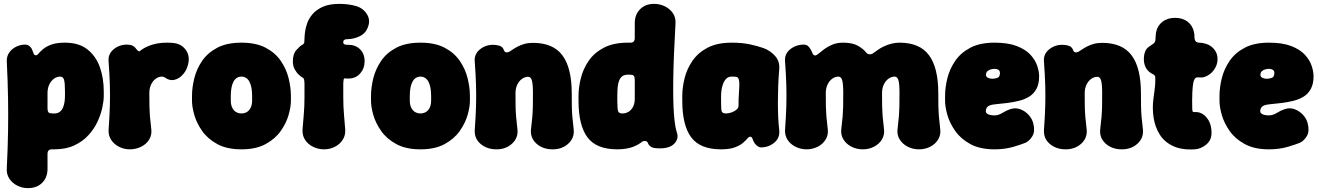

<svg xmlns="http://www.w3.org/2000/svg" viewBox="-20 -745 6803 990"><path d="M315 -525Q387 -525 431 -490Q475 -455 495 -398.5Q515 -342 515 -275V-250Q515 -225 507.5 -190Q500 -155 483 -118Q466 -81 436.5 -48.5Q407 -16 363.5 4.5Q320 25 260 25Q258 25 255.5 25Q253 25 251 25Q225 23 225 49V126Q225 170 197.5 197.5Q170 225 124 225Q95 225 69 212Q43 199 28 176Q13 153 15 123Q20 21 21.5 -66Q23 -153 21.5 -240Q20 -327 15 -429Q14 -455 28 -474.5Q42 -494 64 -504.5Q86 -515 109 -515Q123 -515 132.5 -507Q142 -499 146 -488Q150 -477 153.5 -468.5Q157 -460 165 -460Q172 -460 180 -470Q188 -480 203 -492.5Q218 -505 244.5 -515Q271 -525 315 -525ZM290 -350Q273 -350 258 -339Q243 -328 234 -309Q225 -290 225 -265V-186Q225 -161 242 -161Q247 -160 251.5 -160Q256 -160 260 -160Q278 -160 289 -169Q300 -178 305.5 -192Q311 -206 313 -221.5Q315 -237 315 -250V-275Q315 -319 310 -334.5Q305 -350 290 -350Z M649 25Q620 25 594 12Q568 -1 553 -24Q538 -47 540 -77Q545 -146 546.5 -199Q548 -252 546.5 -305.5Q545 -359 540 -427Q536 -466 565.5 -490.5Q595 -515 634 -515Q652 -515 663.5 -509.5Q675 -504 682 -493Q690 -483 694.5 -481Q699 -479 703 -483Q711 -490 723.5 -497Q736 -504 753 -510.5Q770 -517 791.5 -521Q813 -525 840 -525Q851 -525 860.5 -524.5Q870 -524 877 -523Q918 -518 940.5 -484Q963 -450 946 -400Q938 -376 919.5 -357Q901 -338 877.5 -333Q854 -328 831 -345Q828 -347 824 -348.5Q820 -350 815 -350Q798 -350 783 -339Q768 -328 759 -309Q750 -290 750 -265Q750 -223 750.5 -197Q751 -171 753 -146Q755 -121 760 -80Q764 -50 749.5 -26Q735 -2 708 11.5Q681 25 649 25Z M1480 -225Q1480 -194 1468 -152Q1456 -110 1427.5 -69.5Q1399 -29 1349.5 -2Q1300 25 1225 25Q1150 25 1100.5 -2Q1051 -29 1022.5 -69.5Q994 -110 982 -152Q970 -194 970 -225V-250Q970 -294 982 -342Q994 -390 1022.5 -431.5Q1051 -473 1100.5 -499Q1150 -525 1225 -525Q1300 -525 1349.5 -499Q1399 -473 1427.5 -431.5Q1456 -390 1468 -342Q1480 -294 1480 -250ZM1280 -250Q1280 -274 1276.5 -292.5Q1273 -311 1266 -324Q1259 -337 1248.5 -343.5Q1238 -350 1225 -350Q1212 -350 1201.5 -343.5Q1191 -337 1184 -324Q1177 -311 1173.5 -292.5Q1170 -274 1170 -250V-225Q1170 -210 1174 -198Q1178 -186 1185 -177.5Q1192 -169 1202.5 -164.5Q1213 -160 1225 -160Q1237 -160 1247.5 -164.5Q1258 -169 1265 -177.5Q1272 -186 1276 -198Q1280 -210 1280 -225Z M1651 25Q1621 25 1594.5 12Q1568 -1 1553 -24Q1538 -47 1540 -78Q1544 -124 1546 -150Q1548 -176 1549 -196Q1550 -216 1550 -242.5Q1550 -269 1550 -315Q1550 -322 1548.5 -332Q1547 -342 1540 -345Q1534 -348 1522 -358.5Q1510 -369 1500 -387Q1490 -405 1490 -429Q1490 -467 1509 -488Q1528 -509 1540 -515Q1548 -519 1549 -527.5Q1550 -536 1550 -545Q1550 -556 1552.5 -577.5Q1555 -599 1563.5 -624Q1572 -649 1591.5 -672Q1611 -695 1644.5 -710Q1678 -725 1730 -725Q1776 -725 1815 -714Q1851 -704 1871 -673.5Q1891 -643 1878 -608Q1867 -574 1835.5 -558.5Q1804 -543 1770 -543Q1760 -543 1755 -539Q1750 -535 1750 -531Q1750 -531 1750 -530Q1750 -529 1750 -528Q1750 -527 1750 -526Q1750 -521 1753 -518.5Q1756 -516 1759 -515Q1764 -514 1770 -514Q1776 -514 1776 -514Q1813 -514 1836.5 -491Q1860 -468 1860 -429Q1860 -392 1837 -366Q1814 -340 1776 -340Q1770 -340 1768 -340Q1766 -340 1759 -341Q1753 -342 1751.5 -333Q1750 -324 1750 -315Q1750 -269 1750 -242.5Q1750 -216 1751 -196Q1752 -176 1754 -150Q1756 -124 1760 -78Q1762 -47 1747 -24Q1732 -1 1706.5 12Q1681 25 1651 25Z M2403 -225Q2403 -194 2391 -152Q2379 -110 2350.5 -69.5Q2322 -29 2272.5 -2Q2223 25 2148 25Q2073 25 2023.5 -2Q1974 -29 1945.5 -69.5Q1917 -110 1905 -152Q1893 -194 1893 -225V-250Q1893 -294 1905 -342Q1917 -390 1945.5 -431.5Q1974 -473 2023.5 -499Q2073 -525 2148 -525Q2223 -525 2272.5 -499Q2322 -473 2350.5 -431.5Q2379 -390 2391 -342Q2403 -294 2403 -250ZM2203 -250Q2203 -274 2199.5 -292.5Q2196 -311 2189 -324Q2182 -337 2171.5 -343.5Q2161 -350 2148 -350Q2135 -350 2124.5 -343.5Q2114 -337 2107 -324Q2100 -311 2096.5 -292.5Q2093 -274 2093 -250V-225Q2093 -210 2097 -198Q2101 -186 2108 -177.5Q2115 -169 2125.5 -164.5Q2136 -160 2148 -160Q2160 -160 2170.5 -164.5Q2181 -169 2188 -177.5Q2195 -186 2199 -198Q2203 -210 2203 -225Z M2428 -426Q2424 -465 2453.5 -489.5Q2483 -514 2522 -514Q2540 -514 2556 -509Q2572 -504 2578 -487Q2581 -478 2588.5 -475.5Q2596 -473 2609 -480Q2615 -484 2625.5 -491Q2636 -498 2650.5 -505.5Q2665 -513 2684 -518.5Q2703 -524 2728 -524Q2832 -524 2880 -459.5Q2928 -395 2928 -264Q2928 -222 2928.5 -196Q2929 -170 2931 -145Q2933 -120 2938 -79Q2943 -35 2911 -5Q2879 25 2830 25Q2778 25 2745.5 -5Q2713 -35 2718 -79Q2723 -120 2725 -145Q2727 -170 2727.5 -196Q2728 -222 2728 -264Q2728 -312 2722.5 -330.5Q2717 -349 2703 -349Q2686 -349 2671 -338Q2656 -327 2647 -308Q2638 -289 2638 -264Q2638 -222 2638.5 -196Q2639 -170 2641 -145Q2643 -120 2648 -79Q2653 -35 2621 -5Q2589 25 2540 25Q2491 25 2458 -3Q2425 -31 2428 -76Q2433 -145 2434.5 -198Q2436 -251 2434.5 -304.5Q2433 -358 2428 -426Z M3163 25Q3055 25 3009 -37Q2963 -99 2963 -225V-250Q2963 -294 2975 -342Q2987 -390 3015.5 -431.5Q3044 -473 3093.5 -499Q3143 -525 3218 -525Q3220 -525 3222.5 -525Q3225 -525 3227 -525Q3253 -523 3253 -549V-626Q3253 -670 3280.5 -697.5Q3308 -725 3352 -725Q3383 -725 3409 -712Q3435 -699 3450 -676.5Q3465 -654 3463 -623Q3453 -449 3451.5 -335.5Q3450 -222 3455 -157Q3460 -92 3470 -62Q3481 -31 3458 -5.5Q3435 20 3382 20Q3349 20 3337.5 12.5Q3326 5 3322 -5Q3318 -17 3307 -18Q3296 -19 3288 -12Q3282 -7 3271 -0.5Q3260 6 3244.5 12Q3229 18 3208.5 21.5Q3188 25 3163 25ZM3188 -160Q3207 -160 3221.5 -169Q3236 -178 3244.5 -195Q3253 -212 3253 -235V-334Q3253 -359 3236 -359Q3232 -360 3227.5 -360Q3223 -360 3218 -360Q3200 -360 3189.5 -352.5Q3179 -345 3173 -331Q3167 -317 3165 -296.5Q3163 -276 3163 -250V-225Q3163 -182 3167.5 -171Q3172 -160 3188 -160Z M3698 25Q3590 25 3544 -37Q3498 -99 3498 -225V-250Q3498 -294 3510 -342Q3522 -390 3550.5 -431.5Q3579 -473 3628.5 -499Q3678 -525 3753 -525Q3806 -525 3846 -516.5Q3886 -508 3917 -497Q3952 -484 3976.5 -456.5Q4001 -429 3998 -390Q3994 -341 3992.5 -298Q3991 -255 3991 -216.5Q3991 -178 3992.5 -142.5Q3994 -107 3998 -74Q4002 -34 3972.5 -9.5Q3943 15 3904 15Q3895 15 3886 8.5Q3877 2 3870 -8Q3862 -22 3859.5 -31Q3857 -40 3848 -40Q3841 -40 3833 -30Q3825 -20 3810 -7.5Q3795 5 3768.5 15Q3742 25 3698 25ZM3723 -160Q3736 -160 3751 -165Q3766 -170 3777 -179Q3788 -188 3788 -200Q3788 -222 3788.5 -235.5Q3789 -249 3790 -262.5Q3791 -276 3792 -298Q3795 -349 3774 -349Q3769 -350 3763.5 -350Q3758 -350 3753 -350Q3735 -350 3724.5 -339Q3714 -328 3708 -311.5Q3702 -295 3700 -278.5Q3698 -262 3698 -250V-225Q3698 -196 3699.5 -178Q3701 -160 3723 -160Z M4139 25Q4109 25 4082.5 12Q4056 -1 4041 -24Q4026 -47 4028 -77Q4033 -146 4034.5 -199Q4036 -252 4034.5 -305.5Q4033 -359 4028 -427Q4024 -466 4054 -490.5Q4084 -515 4125 -515Q4139 -515 4147.5 -506.5Q4156 -498 4160 -490Q4165 -482 4169.5 -470.5Q4174 -459 4183 -459Q4190 -459 4201.5 -469Q4213 -479 4230.5 -492Q4248 -505 4272 -515Q4296 -525 4328 -525Q4376 -525 4404.5 -508.5Q4433 -492 4446 -474Q4452 -466 4463.5 -465Q4475 -464 4487 -474Q4495 -480 4508 -489Q4521 -498 4538 -506Q4555 -514 4575.5 -519.5Q4596 -525 4618 -525Q4722 -525 4770 -460.5Q4818 -396 4818 -265Q4818 -223 4818.5 -197Q4819 -171 4821 -146Q4823 -121 4828 -80Q4832 -50 4817.5 -26Q4803 -2 4776.5 11.5Q4750 25 4719 25Q4687 25 4660.5 11.5Q4634 -2 4619 -26Q4604 -50 4608 -80Q4613 -121 4615 -146Q4617 -171 4617.5 -197Q4618 -223 4618 -265Q4618 -313 4612.5 -331.5Q4607 -350 4593 -350Q4576 -350 4561 -339Q4546 -328 4537 -309Q4528 -290 4528 -265Q4528 -223 4528.5 -197Q4529 -171 4531 -146Q4533 -121 4538 -80Q4542 -50 4527.5 -26Q4513 -2 4486.5 11.5Q4460 25 4429 25Q4397 25 4370.5 11.5Q4344 -2 4329 -26Q4314 -50 4318 -80Q4323 -121 4325 -146Q4327 -171 4327.5 -197Q4328 -223 4328 -265Q4328 -313 4322.5 -331.5Q4317 -350 4303 -350Q4286 -350 4271 -339Q4256 -328 4247 -309Q4238 -290 4238 -265Q4238 -223 4238.5 -197Q4239 -171 4241 -146Q4243 -121 4248 -80Q4252 -50 4237.5 -26Q4223 -2 4196.5 11.5Q4170 25 4139 25Z M5108 25Q5033 25 4983.5 -2Q4934 -29 4905.5 -69.5Q4877 -110 4865 -152Q4853 -194 4853 -225V-250Q4853 -294 4865 -342Q4877 -390 4905.5 -431.5Q4934 -473 4983.5 -499Q5033 -525 5108 -525Q5178 -525 5223 -507.5Q5268 -490 5293 -463Q5318 -436 5328 -406Q5338 -376 5338 -352Q5338 -313 5324.5 -287.5Q5311 -262 5288 -247.5Q5265 -233 5235.5 -225.5Q5206 -218 5173.5 -214Q5141 -210 5109 -207Q5081 -204 5072 -194.5Q5063 -185 5063 -171Q5063 -165 5068.5 -160Q5074 -155 5084.5 -152.5Q5095 -150 5108 -150Q5128 -150 5149 -163Q5170 -176 5189 -182Q5215 -191 5240 -182Q5265 -173 5283.5 -153Q5302 -133 5308 -108Q5318 -68 5303.5 -43.5Q5289 -19 5268 -9Q5249 -1 5205.5 12Q5162 25 5108 25ZM5099 -339Q5125 -341 5130.5 -349Q5136 -357 5136 -368Q5136 -377 5132 -381.5Q5128 -386 5121.5 -388Q5115 -390 5108 -390Q5098 -390 5088 -387Q5078 -384 5071 -377.5Q5064 -371 5064 -359Q5064 -348 5076 -343Q5088 -338 5099 -339Z M5363 -426Q5359 -465 5388.5 -489.5Q5418 -514 5457 -514Q5475 -514 5491 -509Q5507 -504 5513 -487Q5516 -478 5523.5 -475.5Q5531 -473 5544 -480Q5550 -484 5560.5 -491Q5571 -498 5585.5 -505.5Q5600 -513 5619 -518.5Q5638 -524 5663 -524Q5767 -524 5815 -459.5Q5863 -395 5863 -264Q5863 -222 5863.5 -196Q5864 -170 5866 -145Q5868 -120 5873 -79Q5878 -35 5846 -5Q5814 25 5765 25Q5713 25 5680.5 -5Q5648 -35 5653 -79Q5658 -120 5660 -145Q5662 -170 5662.5 -196Q5663 -222 5663 -264Q5663 -312 5657.5 -330.5Q5652 -349 5638 -349Q5621 -349 5606 -338Q5591 -327 5582 -308Q5573 -289 5573 -264Q5573 -222 5573.5 -196Q5574 -170 5576 -145Q5578 -120 5583 -79Q5588 -35 5556 -5Q5524 25 5475 25Q5426 25 5393 -3Q5360 -31 5363 -76Q5368 -145 5369.5 -198Q5371 -251 5369.5 -304.5Q5368 -358 5363 -426Z M6140 25Q6073 29 6028.5 8Q5984 -13 5960 -51Q5936 -89 5928.5 -137Q5921 -185 5927 -233Q5930 -256 5932 -270.5Q5934 -285 5935.5 -300Q5937 -315 5937 -337Q5938 -351 5933.5 -356Q5929 -361 5921 -364.5Q5913 -368 5903 -377Q5891 -388 5884.5 -404Q5878 -420 5878 -441Q5878 -461 5884 -477.5Q5890 -494 5903 -503Q5918 -513 5928 -520.5Q5938 -528 5938 -544Q5938 -551 5939 -562Q5940 -573 5941 -579Q5948 -613 5974 -633Q6000 -653 6039 -653Q6078 -653 6104 -633Q6130 -613 6137 -577Q6138 -572 6138.5 -566Q6139 -560 6139 -554Q6139 -525 6164 -525Q6172 -525 6180 -523.5Q6188 -522 6195 -520Q6222 -513 6240 -491.5Q6258 -470 6258 -441Q6258 -410 6239.5 -384.5Q6221 -359 6193 -349Q6185 -346 6175.5 -345.5Q6166 -345 6157 -346Q6145 -348 6138.5 -335Q6132 -322 6130 -297Q6129 -282 6128 -269.5Q6127 -257 6127 -227Q6127 -197 6127.5 -184Q6128 -171 6130.5 -169Q6133 -167 6139 -167Q6175 -170 6201 -139.5Q6227 -109 6227 -60Q6227 -22 6199.5 0.5Q6172 23 6140 25Z M6523 25Q6448 25 6398.5 -2Q6349 -29 6320.5 -69.5Q6292 -110 6280 -152Q6268 -194 6268 -225V-250Q6268 -294 6280 -342Q6292 -390 6320.5 -431.5Q6349 -473 6398.5 -499Q6448 -525 6523 -525Q6593 -525 6638 -507.5Q6683 -490 6708 -463Q6733 -436 6743 -406Q6753 -376 6753 -352Q6753 -313 6739.5 -287.5Q6726 -262 6703 -247.5Q6680 -233 6650.5 -225.5Q6621 -218 6588.5 -214Q6556 -210 6524 -207Q6496 -204 6487 -194.5Q6478 -185 6478 -171Q6478 -165 6483.5 -160Q6489 -155 6499.5 -152.5Q6510 -150 6523 -150Q6543 -150 6564 -163Q6585 -176 6604 -182Q6630 -191 6655 -182Q6680 -173 6698.5 -153Q6717 -133 6723 -108Q6733 -68 6718.5 -43.5Q6704 -19 6683 -9Q6664 -1 6620.5 12Q6577 25 6523 25ZM6514 -339Q6540 -341 6545.5 -349Q6551 -357 6551 -368Q6551 -377 6547 -381.5Q6543 -386 6536.5 -388Q6530 -390 6523 -390Q6513 -390 6503 -387Q6493 -384 6486 -377.5Q6479 -371 6479 -359Q6479 -348 6491 -343Q6503 -338 6514 -339Z"/></svg>

Font: Winky Sans Black
Style: Regular
Weight: 900
Designer: Simon Atzbach
Foundry: typofactur
Version: Version 1.205